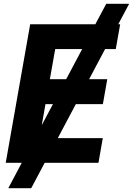

<svg xmlns="http://www.w3.org/2000/svg" viewBox="-20 -852 696 1005"><path d="M138 -725H479L536 -832H656L599 -725H609L586 -595H530L446.5 -437.5H541.5L518.5 -307H377L282.5 -129H518L495.5 0H214L143.5 133H23.5L94 0H10ZM257 -307H218L198.5 -196.5ZM326.5 -437.5 410 -595H269L241 -437.5Z"/></svg>

Font: JuliaMono ExtraBold
Style: Italic
Weight: 800
Italic angle: -9°
Monospace: yes
Designer: cormullion
Foundry: corm
Version: Version 0.057; ttfautohint (v1.8.4)